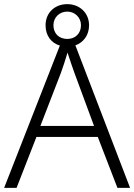

<svg xmlns="http://www.w3.org/2000/svg" viewBox="-20 -907 648 927"><path d="M547 0H608L344 -688C383 -702 410 -737 410 -785C410 -845 364 -887 305 -887C245 -887 200 -846 200 -785C200 -734 228 -699 269 -687L0 0H60L156 -246H452ZM305 -719C264 -719 238 -746 238 -785C238 -823 267 -851 305 -851C341 -851 371 -823 371 -785C371 -746 344 -719 305 -719ZM339 -556 434 -299H175L274 -555C283 -580 296 -618 306 -653C316 -622 332 -575 339 -556Z"/></svg>

Font: Noto Sans Khmer UI Light
Style: Regular
Weight: 300
Designer: Danh Hong and the Monotype Design Team
Foundry: Monotype Imaging Inc.
Version: Version 2.002